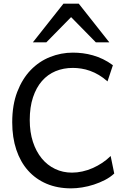

<svg xmlns="http://www.w3.org/2000/svg" viewBox="-20 -1011 702 1043"><path d="M600.6 -68.4Q579.1 -48.3 550.3 -33.4Q521.5 -18.6 490 -8.3Q458.5 2 426.3 7.1Q394 12.2 366.2 12.2Q292 12.2 232.9 -12.9Q173.8 -38.1 132.3 -84.7Q90.8 -131.3 68.6 -197.8Q46.4 -264.2 46.4 -346.7Q46.4 -440.9 73.7 -512Q101.1 -583 146.7 -630.4Q192.4 -677.7 252 -701.4Q311.5 -725.1 376 -725.1Q402.3 -725.1 429.7 -721.7Q457 -718.3 484.6 -710.4Q512.2 -702.6 539.6 -689.5Q566.9 -676.3 593.3 -656.7L564 -568.8Q541 -589.4 517.1 -603.5Q493.2 -617.7 469.2 -626.2Q445.3 -634.8 421.6 -638.4Q397.9 -642.1 376 -642.1Q324.7 -642.1 281.7 -624.3Q238.8 -606.4 207.8 -570.8Q176.8 -535.2 159.2 -482.2Q141.6 -429.2 141.6 -358.9Q141.6 -293 158.9 -240.2Q176.3 -187.5 206.8 -150.4Q237.3 -113.3 279.3 -93.3Q321.3 -73.2 371.1 -73.2Q398.9 -73.2 427.5 -79.6Q456.1 -85.9 483.4 -97.9Q510.7 -109.9 535.6 -126.5Q560.5 -143.1 581.1 -163.6ZM158.7 -781.2 324.7 -991.2H407.7L573.7 -781.2H500.5L366.2 -918L231.9 -781.2Z"/></svg>

Font: Andika Eur
Style: Regular
Weight: 400
Designer: Victor Gaultney, Annie Olsen, Julie Remington, Don Collingsworth, Eric Hays, Becca Hirsbrunner
Foundry: SIL International
Version: Version 5.000